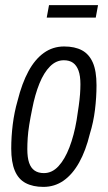

<svg xmlns="http://www.w3.org/2000/svg" viewBox="-20 -720 422 752"><path d="M150 12Q109 12 80.5 -3Q52 -18 38 -51.5Q24 -85 24 -138Q24 -185 30 -233Q36 -281 49 -326Q66 -394 91.5 -441Q117 -488 152 -513Q187 -538 231 -538Q273 -538 301 -523Q329 -508 343.5 -475Q358 -442 358 -386Q358 -339 352 -290Q346 -241 332 -196Q316 -130 290 -83.5Q264 -37 229 -12.5Q194 12 150 12ZM152 -42Q184 -42 209 -69Q234 -96 252 -143Q270 -190 280 -249Q285 -281 288.5 -306Q292 -331 293.5 -351.5Q295 -372 295 -390Q295 -423 287.5 -443.5Q280 -464 266 -474Q252 -484 230 -484Q200 -484 176 -460Q152 -436 134.5 -393Q117 -350 106 -293Q99 -259 94.5 -231Q90 -203 88.5 -179.5Q87 -156 87 -136Q87 -103 94 -82.5Q101 -62 115.5 -52Q130 -42 152 -42ZM163 -651 172 -700H364L355 -651Z"/></svg>

Font: Archivo ExtraCondensed Light
Style: Italic
Weight: 300
Width: 2
Italic angle: -10°
Designer: Hector Gatti
Foundry: Omnibus-Type
Version: Version 2.001